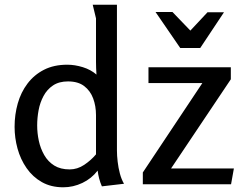

<svg xmlns="http://www.w3.org/2000/svg" viewBox="-20 -783 1043 816"><path d="M266 -508Q298 -508 332 -497.5Q366 -487 390 -466Q389 -481 388.5 -494Q388 -507 388 -521V-705L374 -763H477V-143Q477 -122 480 -96Q483 -70 489.5 -45.5Q496 -21 507 -2L413 9Q406 -7 401.5 -24Q397 -41 395 -58Q369 -24 330 -5.5Q291 13 249 13Q197 13 158 -9Q119 -31 93 -68.5Q67 -106 54.5 -151.5Q42 -197 42 -244Q42 -296 55.5 -343.5Q69 -391 97 -428Q125 -465 167 -486.5Q209 -508 266 -508ZM269 -437Q231 -437 205.5 -420Q180 -403 165 -375Q150 -347 144 -314.5Q138 -282 138 -250Q138 -217 145 -184.5Q152 -152 168 -124Q184 -96 210.5 -79.5Q237 -63 276 -63Q309 -63 338 -82.5Q367 -102 388 -127V-294Q388 -332 376 -364.5Q364 -397 338 -417Q312 -437 269 -437ZM611 -497H961V-446L707 -67H974L962 0H587V-50L840 -430H611ZM789 -653 862 -731H932L831 -579H746L641 -732H713Z"/></svg>

Font: Rosario Medium
Style: Regular
Weight: 500
Version: Version 1.201